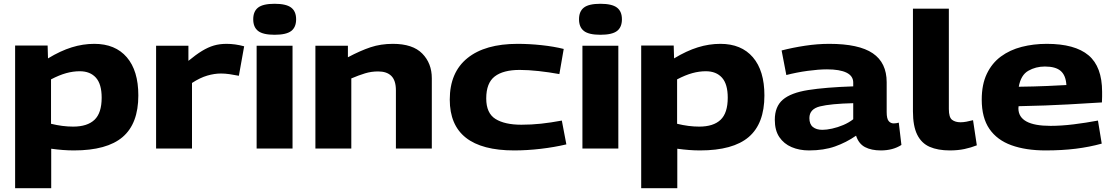

<svg xmlns="http://www.w3.org/2000/svg" viewBox="-20 -786 5891 1016"><path d="M60 210V-545H232L234 -477Q300 -517 359.5 -535.5Q419 -554 479 -554Q590 -554 651 -483Q712 -412 712 -281Q712 -132 629 -61Q546 10 371 10Q315 10 251 1V210ZM367 -116Q442 -116 480 -152Q518 -188 518 -269Q518 -341 487.5 -375Q457 -409 402 -409Q367 -409 330.5 -399Q294 -389 250 -366V-131Q311 -116 367 -116Z M977 -544V-464Q1017 -497 1049 -516.5Q1081 -536 1111.5 -545Q1142 -554 1179 -554Q1224 -554 1272 -541L1244 -385Q1219 -390 1195 -393.5Q1171 -397 1149 -397Q1115 -397 1077 -386Q1039 -375 996 -347V0H806V-544Z M1433 -602Q1372 -602 1346 -622Q1320 -642 1320 -684Q1320 -726 1346 -746Q1372 -766 1433 -766Q1494 -766 1520.5 -746Q1547 -726 1547 -684Q1547 -642 1521 -622Q1495 -602 1433 -602ZM1338 0V-544H1528V0Z M1649 0V-544H1821V-483Q1887 -518 1941 -536Q1995 -554 2059 -554Q2164 -554 2214.5 -502.5Q2265 -451 2265 -372V0H2075V-308Q2075 -360 2051 -384Q2027 -408 1981 -408Q1945 -408 1912 -398Q1879 -388 1839 -371V0Z M2360 -259Q2360 -403 2453.5 -478.5Q2547 -554 2719 -554Q2781 -554 2846 -547Q2911 -540 2963 -527L2940 -394Q2885 -404 2830 -410Q2775 -416 2730 -416Q2643 -416 2598 -381.5Q2553 -347 2553 -265Q2553 -187 2602 -156.5Q2651 -126 2739 -126Q2792 -126 2843 -131.5Q2894 -137 2953 -148L2977 -22Q2914 -7 2841.5 1.5Q2769 10 2701 10Q2360 10 2360 -259Z M3157 -602Q3096 -602 3070 -622Q3044 -642 3044 -684Q3044 -726 3070 -746Q3096 -766 3157 -766Q3218 -766 3244.5 -746Q3271 -726 3271 -684Q3271 -642 3245 -622Q3219 -602 3157 -602ZM3062 0V-544H3252V0Z M3373 210V-545H3545L3547 -477Q3613 -517 3672.5 -535.5Q3732 -554 3792 -554Q3903 -554 3964 -483Q4025 -412 4025 -281Q4025 -132 3942 -61Q3859 10 3684 10Q3628 10 3564 1V210ZM3680 -116Q3755 -116 3793 -152Q3831 -188 3831 -269Q3831 -341 3800.5 -375Q3770 -409 3715 -409Q3680 -409 3643.5 -399Q3607 -389 3563 -366V-131Q3624 -116 3680 -116Z M4080 -152Q4080 -222 4122.5 -258.5Q4165 -295 4256.5 -309.5Q4348 -324 4495 -329V-349Q4495 -384 4459.5 -401.5Q4424 -419 4356 -419Q4312 -419 4253.5 -411Q4195 -403 4141 -389L4116 -519Q4174 -534 4240 -544Q4306 -554 4368 -554Q4525 -554 4598.5 -504Q4672 -454 4672 -351V-193Q4672 -158 4682.5 -145.5Q4693 -133 4709 -133Q4715 -133 4722.5 -134Q4730 -135 4736 -137L4750 -19Q4705 10 4641 10Q4591 10 4557.5 -7.5Q4524 -25 4510 -68Q4458 -32 4398.5 -11Q4339 10 4261 10Q4210 10 4169 -7.5Q4128 -25 4104 -60.5Q4080 -96 4080 -152ZM4263 -161Q4263 -129 4281.5 -114Q4300 -99 4332 -99Q4354 -99 4383.5 -105.5Q4413 -112 4442.5 -124.5Q4472 -137 4495 -155V-240Q4375 -237 4319 -223Q4263 -209 4263 -161Z M5001 -740V-209Q5001 -165 5018 -152Q5035 -139 5063 -139Q5077 -139 5093.5 -142Q5110 -145 5129 -150L5149 -17Q5119 -5 5084 2.5Q5049 10 5006 10Q4943 10 4899.5 -9Q4856 -28 4833.5 -73.5Q4811 -119 4811 -197V-740Z M5513 10Q5408 10 5332 -17.5Q5256 -45 5215.5 -104Q5175 -163 5175 -259Q5175 -339 5202 -395.5Q5229 -452 5276.5 -487Q5324 -522 5386.5 -538Q5449 -554 5519 -554Q5668 -554 5740 -493.5Q5812 -433 5812 -300Q5812 -291 5812 -275Q5812 -259 5811 -244Q5748 -240 5633.5 -233.5Q5519 -227 5370 -224Q5369 -220 5369 -212Q5370 -120 5539 -120Q5596 -120 5661 -128Q5726 -136 5790 -148L5810 -26Q5745 -8 5672.5 1Q5600 10 5513 10ZM5371 -327Q5452 -328 5521.5 -331Q5591 -334 5623 -336Q5620 -387 5593 -410.5Q5566 -434 5509 -434Q5461 -434 5421.5 -411.5Q5382 -389 5371 -327Z"/></svg>

Font: Georama Extended
Style: Bold
Weight: 700
Width: 7
Designer: Jean-Baptiste Levee
Foundry: Production Type
Version: Version 1.000